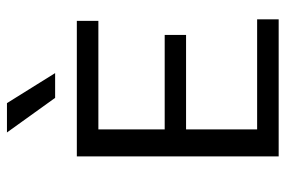

<svg xmlns="http://www.w3.org/2000/svg" viewBox="-158 -684 841 566"><g transform="rotate(-90 263.0 -400.5)"><path d="M85.5 0V-595H485V-531.5H165V-63.5H489.5V0ZM135.5 -273V-336H443.5V-273ZM258 -659 156 -801H242.5L331 -659Z"/></g></svg>

Font: Encode Sans SC
Style: Regular
Weight: 400
Version: Version 3.002